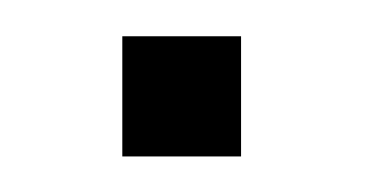

<svg xmlns="http://www.w3.org/2000/svg" viewBox="-20 -88 211 108"><path d="M115.6 -67.6H48.8V0H115.6Z"/></svg>

Font: SaysetthaMai Thin
Style: Regular
Weight: 100
Designer: John M. Durdin
Foundry: Lao Script for Windows
Version: Version 1.101